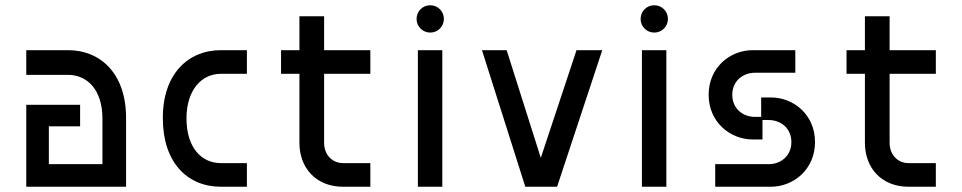

<svg xmlns="http://www.w3.org/2000/svg" viewBox="-20 -711 3663 731"><path d="M370 -260V-86H166V-230H285V-312H80V0H460V-260C461 -428 365 -520 239 -520H80V-426H239C313 -426 370 -368 370 -260Z M920 -90H821C747 -90 690 -149 690 -260C690 -368 747 -430 821 -430H920V-520H821C695 -520 599 -428 600 -260C600 -93 693 0 821 0H920Z M1050 -520V-430H1120V-167C1120 -72 1183 0 1286 0H1390V-90H1286C1245 -90 1214 -122 1214 -167V-430H1390V-520H1214V-649H1120V-520Z M1571 0H1664V-520H1571ZM1566 -639C1566 -610 1589 -587 1618 -587C1647 -587 1670 -610 1670 -639C1670 -668 1647 -691 1618 -691C1589 -691 1566 -668 1566 -639Z M2175 -520 2039 -110 1909 -520H1815L1980 0H2101L2273 -520Z M2424 0H2517V-520H2424ZM2419 -639C2419 -610 2442 -587 2471 -587C2500 -587 2523 -610 2523 -639C2523 -668 2500 -691 2471 -691C2442 -691 2419 -668 2419 -639Z M2768 -350C2768 -404 2810 -434 2854 -434H3008V-520H2846C2760 -520 2678 -455 2678 -350C2678 -246 2760 -180 2846 -180H2883V-254H2907C2951 -254 2993 -224 2993 -170C2993 -116 2951 -86 2907 -86H2703V0H2915C3001 0 3083 -66 3083 -170C3083 -275 3001 -340 2915 -340H2878V-266H2854C2810 -266 2768 -296 2768 -350Z M3203 -520V-430H3273V-167C3273 -72 3336 0 3439 0H3543V-90H3439C3398 -90 3367 -122 3367 -167V-430H3543V-520H3367V-649H3273V-520Z"/></svg>

Font: Grotesk 02 Mince
Style: Bold
Weight: 400
Designer: Frank Adebiaye, contributions by Jérémy Landes, Ariel Martín Pérez
Foundry: Velvetyne Type Foundry
Version: Version 3.000;Glyphs 3.1.2 (3150)